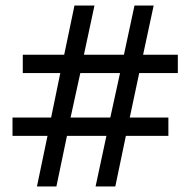

<svg xmlns="http://www.w3.org/2000/svg" viewBox="-20 -764 686 691"><path d="M113 -93 151 -275H25V-341H164L197 -501H62V-567H211L248 -744H320L282 -567H426L464 -744H533L495 -567H620V-501H481L447 -341H586V-275H433L395 -93H324L363 -275H221L183 -93ZM234 -341H377L412 -501H269Z"/></svg>

Font: Noto Sans Telugu UI
Style: Regular
Weight: 400
Designer: Jelle Bosma - Monotype Design Team
Foundry: Monotype Imaging Inc.
Version: Version 2.005; ttfautohint (v1.8.4.7-5d5b)